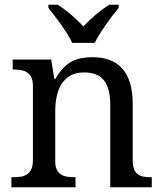

<svg xmlns="http://www.w3.org/2000/svg" viewBox="-20 -786 685 806"><path d="M296.9 -42V0H27.8V-42H36.1Q53.2 -42 68.1 -44.4Q83 -46.9 94 -54.4Q105 -62 111.6 -76.2Q118.2 -90.3 118.2 -113.8V-425.8Q118.2 -447.8 111.6 -461.2Q105 -474.6 93.8 -481.9Q82.5 -489.3 67.6 -491.7Q52.7 -494.1 36.1 -494.1H33.2V-536.1H194.8L208 -455.1H212.9Q228.5 -482.9 245.8 -500.7Q263.2 -518.6 282.5 -528.6Q301.8 -538.6 323.5 -542.2Q345.2 -545.9 369.1 -545.9Q408.7 -545.9 439.7 -534.4Q470.7 -522.9 492.4 -499.3Q514.2 -475.6 525.6 -438.5Q537.1 -401.4 537.1 -350.1V-113.8Q537.1 -90.3 542.7 -76.2Q548.3 -62 558.6 -54.4Q568.8 -46.9 583 -44.4Q597.2 -42 613.8 -42H617.2V0H442.9V-345.2Q442.9 -377.9 437 -403.3Q431.2 -428.7 418.2 -446.3Q405.3 -463.9 384.3 -472.9Q363.3 -481.9 333 -481.9Q298.8 -481.9 275.6 -468.8Q252.4 -455.6 238.3 -433.1Q224.1 -410.6 218 -381.3Q211.9 -352.1 211.9 -319.8V-108.9Q211.9 -86.9 218.5 -73.5Q225.1 -60.1 236.3 -53.2Q247.6 -46.4 262.5 -44.2Q277.3 -42 293.9 -42ZM183.1 -766.1H222.2Q236.3 -757.3 250.7 -746.6Q265.1 -735.8 279.1 -723.9Q293 -711.9 305.9 -699.5Q318.8 -687 330.1 -674.8Q341.3 -687 354.2 -699.5Q367.2 -711.9 381.3 -723.9Q395.5 -735.8 410.2 -746.6Q424.8 -757.3 439 -766.1H478V-752.9Q466.3 -738.8 452.1 -720.2Q438 -701.7 424.1 -681.9Q410.2 -662.1 397.9 -642.6Q385.7 -623 377.9 -606H283.2Q275.4 -623 263.2 -642.6Q251 -662.1 237.1 -681.9Q223.1 -701.7 209 -720.2Q194.8 -738.8 183.1 -752.9Z"/></svg>

Font: Noto Serif
Style: Regular
Weight: 400
Designer: Monotype Design team
Foundry: Monotype Imaging Inc.
Version: Version 1.02